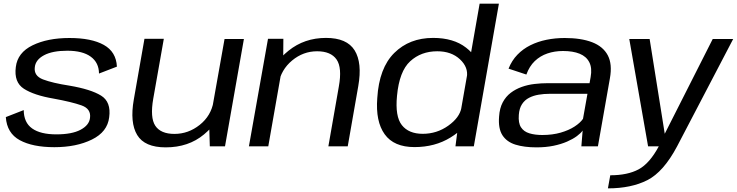

<svg xmlns="http://www.w3.org/2000/svg" viewBox="-20 -805 4052 1056"><path d="M279 4.5Q400 4.5 485.5 -37.5Q571 -79.5 580.5 -160Q592 -244.5 535.8 -279.2Q479.5 -314 361.5 -334Q268 -348.5 216.5 -368.2Q165 -388 171.5 -436Q176 -476.5 222.2 -501.2Q268.5 -526 350 -526Q434.5 -526 479.2 -493.2Q524 -460.5 524.5 -400.5L623 -438.5Q619 -520 551 -558Q483 -596 362 -596Q241.5 -596 159 -555.8Q76.5 -515.5 67 -436.5Q56 -352.5 111.5 -316.8Q167 -281 275.5 -262.5Q374 -244.5 428 -225.5Q482 -206.5 475 -156Q470.5 -116.5 423 -91.2Q375.5 -66 290 -66Q202.5 -66 156.8 -98.5Q111 -131 110.5 -199.5L12 -161Q18 -72.5 88.8 -34Q159.5 4.5 279 4.5Z M1134 0H1217.5L1321.5 -590.5H1215L1130.5 -115.5ZM881 -591.5H774.5L716 -258Q693.5 -130.5 734.5 -62.5Q775.5 5.5 891.5 5.5Q1016.5 5.5 1101.8 -65.5Q1187 -136.5 1200.5 -212L1154.5 -246.5Q1141 -168 1078.5 -118.2Q1016 -68.5 939.5 -68.5Q864 -68.5 834.2 -113.2Q804.5 -158 823 -263Z M1349 0H1455.5L1537.5 -466.5L1538.5 -591.5H1454ZM1786 0H1892.5L1950.5 -331.5Q1973 -459.5 1930.5 -528Q1888 -596.5 1773 -596.5Q1654 -596.5 1566.8 -526Q1479.5 -455.5 1466 -379.5L1511.5 -343Q1525.5 -421.5 1586.5 -472.2Q1647.5 -523 1724 -523Q1799.5 -523 1831 -478Q1862.5 -433 1843.5 -328.5Z M2485 0H2586L2724 -785H2618L2498 -101ZM2259.5 4Q2372.5 4 2458.2 -49Q2544 -102 2553.5 -154L2518 -213Q2508 -158 2445.2 -113.5Q2382.5 -69 2305 -69Q2228 -69 2190.2 -116.8Q2152.5 -164.5 2163.5 -277.5Q2176 -413 2236 -468Q2296 -523 2385 -523Q2462.5 -523 2509.8 -478.8Q2557 -434.5 2547.5 -380L2602.5 -438Q2612 -489.5 2543.2 -543Q2474.5 -596.5 2362 -596.5Q2232 -596.5 2148.5 -513.8Q2065 -431 2055 -265.5Q2045 -137 2095.8 -66.5Q2146.5 4 2259.5 4Z M2930.5 5.5Q2982 5.5 3024.2 -3.2Q3066.5 -12 3099 -26.2Q3131.5 -40.5 3153 -56.5Q3174.5 -72.5 3184.5 -87L3177.5 0H3268.5L3334.5 -374.5Q3348.5 -452 3322.8 -500.8Q3297 -549.5 3236.5 -572.8Q3176 -596 3086 -596Q3033.5 -596 2985.8 -586.2Q2938 -576.5 2897.2 -556.2Q2856.5 -536 2825.8 -504.2Q2795 -472.5 2777 -427.5L2875 -395Q2891.5 -440.5 2921.2 -469Q2951 -497.5 2990.8 -511Q3030.5 -524.5 3076.5 -524.5Q3131 -524.5 3168 -509.5Q3205 -494.5 3221.2 -462.5Q3237.5 -430.5 3228.5 -381L3222.5 -347.5H2992.5Q2957 -347.5 2920.2 -343.2Q2883.5 -339 2849.8 -327Q2816 -315 2789 -294.5Q2762 -274 2745 -242Q2728 -210 2725 -164.5Q2719.5 -98.5 2743.2 -61.5Q2767 -24.5 2815 -9.5Q2863 5.5 2930.5 5.5ZM2962.5 -62.5Q2922 -62.5 2891.5 -71.8Q2861 -81 2845.5 -104.8Q2830 -128.5 2833.5 -173Q2836 -209 2851 -232Q2866 -255 2890 -267.2Q2914 -279.5 2942.8 -284.2Q2971.5 -289 3001.5 -289H3211L3186.5 -151.5Q3171.5 -129.5 3140 -109Q3108.5 -88.5 3063.5 -75.5Q3018.5 -62.5 2962.5 -62.5Z M3544.5 0H3704L4012.5 -590.5H3900L3636.5 -70H3636L3553 -590.5H3441ZM3323.5 231Q3451.5 231 3540.5 185.8Q3629.5 140.5 3704 0L3603.5 -0.5Q3553 94 3492.2 126.5Q3431.5 159 3336.5 159Z"/></svg>

Font: Anybody SemiExpanded
Style: Italic
Weight: 400
Width: 6
Italic angle: -10°
Version: Version 1.113;gftools[0.9.25]